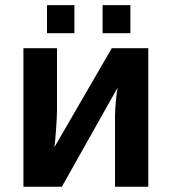

<svg xmlns="http://www.w3.org/2000/svg" viewBox="-20 -712 655 732"><path d="M197.3 -528.3V-291Q197.3 -268.6 193.8 -219.2Q190.4 -169.9 187.5 -150.9L406.2 -528.3H545.4V0H418.5V-268.6Q418.5 -293 421.9 -328.6Q425.3 -364.3 428.2 -377.4L215.8 0H69.3V-528.3ZM371.1 -585.4V-692.4H477.1V-585.4ZM159.2 -585.4V-692.4H263.7V-585.4Z"/></svg>

Font: Arial
Style: Bold
Weight: 700
Designer: Steve Matteson
Foundry: Ascender Corporation
Version: Version 2.00.3